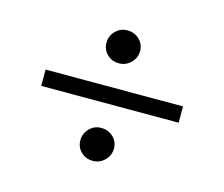

<svg xmlns="http://www.w3.org/2000/svg" viewBox="-72 -557 744 637"><g transform="rotate(15 300.0 -238.0)"><path d="M64 -210V-266H536V-210ZM293 -349Q269 -349 252.5 -365Q236 -381 236 -405Q236 -428 252.5 -445Q269 -462 293 -462Q317 -462 334 -446Q351 -430 351 -406Q351 -383 334 -366Q317 -349 293 -349ZM293 -14Q269 -14 252.5 -30Q236 -46 236 -70Q236 -93 252.5 -110Q269 -127 293 -127Q317 -127 334 -111Q351 -95 351 -71Q351 -48 334 -31Q317 -14 293 -14Z"/></g></svg>

Font: Joan
Style: Regular
Weight: 400
Designer: Paolo Biagini
Version: Version 1.001; ttfautohint (v1.8.4.7-5d5b);gftools[0.9.30]